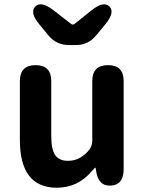

<svg xmlns="http://www.w3.org/2000/svg" viewBox="-20 -865 677 899"><path d="M246 14Q73 14 73 -210V-485Q73 -560 147 -560Q220 -560 220 -485V-229Q220 -165 238.5 -138.5Q257 -112 298 -112Q332 -112 357.5 -128Q383 -144 397 -163Q412 -182 412 -206V-485Q412 -560 486 -560Q559 -560 559 -485V-73Q559 0 500 4Q440 8 430 -65L429 -72Q428 -80 426 -80Q424 -80 411 -65Q345 14 246 14ZM303 -654Q244 -654 207 -699L164 -751Q118 -807 145 -834Q172 -862 229 -818L313 -753Q321 -747 329 -753L409 -817Q466 -862 493 -834Q519 -807 473 -751L430 -699Q393 -654 335 -654Z"/></svg>

Font: Resource Han Rounded JP
Style: Bold
Weight: 700
Designer: Cyano Hao (round all glyphs); Ryoko NISHIZUKA 西塚涼子 (kana, bopomofo & ideographs); Paul D. Hunt (Latin, Greek & Cyrillic)
Foundry: Cyano Hao
Version: 0.990